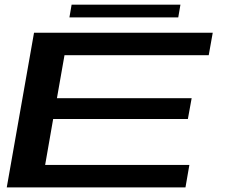

<svg xmlns="http://www.w3.org/2000/svg" viewBox="-20 -818 982 838"><path d="M9.5 0H789.5L806.5 -98H177L212 -298.5H800L816.5 -389.5H228.5L261.5 -577H891L908.5 -675H128.5ZM283 -742H758L767.5 -797.5H292.5Z"/></svg>

Font: Anybody ExtraExpanded Medium
Style: Italic
Weight: 500
Width: 8
Italic angle: -10°
Version: Version 1.113;gftools[0.9.25]